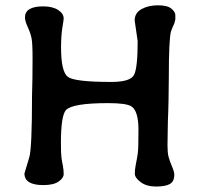

<svg xmlns="http://www.w3.org/2000/svg" viewBox="-20 -701 741 717"><path d="M494.1 -547.4 482.9 -624.5Q482.9 -652.8 508.5 -667Q534.2 -681.2 569.6 -681.2Q605 -681.2 619.9 -668.9Q634.8 -656.7 634.8 -644.5V-628.4L630.9 -613.3L624.5 -599.1L618.7 -584Q610.4 -556.6 610.4 -409.2L609.4 -328.1Q609.4 -314.5 608.4 -287.6L606.9 -246.6Q605.5 -185.1 605.5 -158.4Q605.5 -131.8 609.1 -116.9Q612.8 -102.1 621.8 -80.6Q630.9 -59.1 630.9 -49.3Q630.9 -22.9 614 -13.7Q597.2 -4.4 562.3 -4.4Q527.3 -4.4 505.4 -20.8Q483.4 -37.1 483.4 -52.7Q483.4 -68.4 487.5 -88.6Q491.7 -108.9 494.4 -127.4Q497.1 -146 497.1 -216.3Q497.1 -286.6 470.7 -303.7Q452.1 -315.9 383.8 -315.9Q249.5 -315.9 226.1 -289.6Q207.5 -268.6 207.5 -166.5Q207.5 -128.4 209.5 -112.3L211.9 -96.7L214.8 -82.5Q217.8 -65.9 217.8 -51Q217.8 -36.1 198.7 -22.9Q179.7 -9.8 142.1 -9.8Q71.3 -9.8 71.3 -53.2Q71.3 -54.2 89.4 -113.8Q99.6 -147.9 99.6 -345.7L100.1 -365.7Q100.6 -393.6 101.1 -409.7Q101.6 -425.8 101.6 -482.7Q101.6 -539.6 97.9 -558.1Q94.2 -576.7 83.7 -599.6Q73.2 -622.6 73.2 -635.7Q73.2 -677.2 141.1 -677.2Q176.3 -677.2 197 -663.8Q217.8 -650.4 217.8 -631.8Q217.8 -627.4 212.9 -597.7Q208 -567.9 208 -523.9Q208 -432.6 233.6 -413.8Q259.3 -395 396 -395Q467.8 -395 481 -422.1Q494.1 -449.2 494.1 -547.4Z"/></svg>

Font: Averia Libre
Style: Regular
Weight: 400
Version: Version 1.002